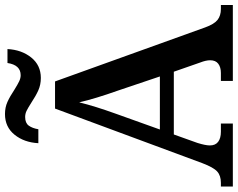

<svg xmlns="http://www.w3.org/2000/svg" viewBox="-112 -843 955 771"><g transform="rotate(-90 365.5 -457.5)"><path d="M2 -48H17Q46 -48 62.5 -63Q79 -78 96 -123L315 -714H424L641 -111Q654 -75 671 -61.5Q688 -48 715 -48H731V0H426V-48H458Q481 -48 495 -58.5Q509 -69 509 -91Q509 -108 500 -131L463 -237H211L177 -142Q167 -110 167 -92Q167 -70 181.5 -59Q196 -48 222 -48H255V0H2ZM444 -293 387 -462Q355 -552 340 -617Q325 -555 294 -469L231 -293ZM339 -809Q317 -823 305.5 -828.5Q294 -834 281 -834Q257 -834 246.5 -819.5Q236 -805 232 -781H176Q179 -838 210 -876.5Q241 -915 293 -915Q320 -915 342 -905Q364 -895 391 -877Q412 -864 424.5 -858Q437 -852 449 -852Q490 -852 498 -905H554Q551 -848 520 -809.5Q489 -771 438 -771Q411 -771 388.5 -781Q366 -791 339 -809Z"/></g></svg>

Font: Noto Serif SemiBold
Style: Regular
Weight: 600
Designer: Monotype Design Team
Foundry: Monotype Imaging Inc.
Version: Version 1.001